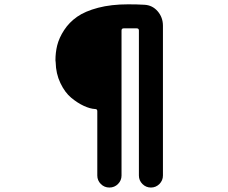

<svg xmlns="http://www.w3.org/2000/svg" viewBox="-20 -799 1040 874"><path d="M422.9 0V-293Q422.9 -302.7 413.1 -302.7Q390.6 -303.7 361.8 -316.9Q333 -330.1 304.2 -354Q275.4 -377.9 254.9 -420.9Q234.4 -463.9 233.4 -515.6Q232.4 -520.5 232.4 -524.4Q232.4 -559.6 240.2 -591.8Q249 -627 272 -662.1Q294.9 -697.3 331.1 -722.7Q367.2 -748 426.8 -763.7Q486.3 -779.3 563.5 -779.3Q604.5 -779.3 637.7 -777.3Q673.8 -775.4 697.8 -747.6Q721.7 -719.7 721.7 -681.6V0Q721.7 22.5 705.6 38.6Q689.5 54.7 667 54.7Q644.5 54.7 628.4 38.6Q612.3 22.5 612.3 0V-660.2Q612.3 -669.9 602.5 -669.9H543Q533.2 -669.9 533.2 -660.2V0Q533.2 22.5 517.1 38.6Q501 54.7 478 54.7Q455.1 54.7 439 38.6Q422.9 22.5 422.9 0Z"/></svg>

Font: Gen Jyuu GothicX Heavy
Style: Bold
Weight: 900
Designer: [Source Han Sans]
Ryoko NISHIZUKA  (kana & ideographs); Paul D. Hunt (Latin, Greek & Cyrillic); Wenlong ZHANG  (bopomofo
Version: Version 1.002.20150607